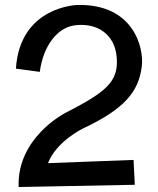

<svg xmlns="http://www.w3.org/2000/svg" viewBox="-20 -734 634 772"><path d="M550 -466C560 -543 516 -719 292 -714C292 -714 60 -710 44 -458L140 -445C153 -546 209 -627 288 -633C373 -641 441 -595 449 -506C459 -404 404 -363 241 -279C241 -279 47 -180 55 18L522 9L517 -91L173 -78C207 -166 313 -217 313 -217C483 -297 537 -366 550 -466Z"/></svg>

Font: McLaren
Style: Regular
Weight: 400
Designer: Astigmatic (AOETI)
Foundry: Astigmatic (AOETI)
Version: Version 1.000